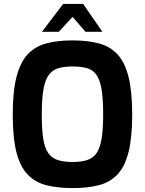

<svg xmlns="http://www.w3.org/2000/svg" viewBox="-20 -953 739 979"><path d="M350 6Q274 6 217 -8.5Q160 -23 121.5 -62.5Q83 -102 64 -176Q45 -250 45 -369Q45 -488 64.5 -562.5Q84 -637 122 -677Q160 -717 217 -732Q274 -747 350 -747Q426 -747 483 -732Q540 -717 578 -677Q616 -637 635 -562.5Q654 -488 654 -369Q654 -250 635 -176Q616 -102 578 -62.5Q540 -23 483 -8.5Q426 6 350 6ZM350 -127Q395 -127 425 -137Q455 -147 472.5 -172.5Q490 -198 498 -245.5Q506 -293 506 -369Q506 -449 498 -497Q490 -545 472.5 -570.5Q455 -596 425 -605Q395 -614 350 -614Q307 -614 277 -605Q247 -596 228.5 -570.5Q210 -545 201.5 -497Q193 -449 193 -369Q193 -293 200.5 -245.5Q208 -198 226 -172.5Q244 -147 274.5 -137Q305 -127 350 -127ZM194 -791 302 -933H404L502 -791H416L350 -867L280 -791Z"/></svg>

Font: Exo Thin
Style: Bold
Weight: 700
Version: Version 2.000